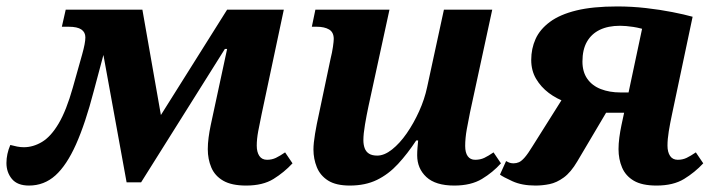

<svg xmlns="http://www.w3.org/2000/svg" viewBox="-55 -566 2220 596"><path d="M35 10Q-1 10 -18 -10.5Q-35 -31 -35 -60Q-35 -74 -32 -88Q-29 -102 -23 -116Q-12 -113 -1.5 -111Q9 -109 19 -109Q48 -109 75.5 -125.5Q103 -142 127 -182.5Q151 -223 171 -294L200 -397Q205 -415 207.5 -428Q210 -441 210 -450Q210 -466 197.5 -474.5Q185 -483 158 -483H137L149 -536H387L452 -166L420 -170L650 -536H826L757 -211Q751 -183 746.5 -158.5Q742 -134 742 -114Q742 -94 750 -82Q758 -70 774 -70Q789 -70 801.5 -76Q814 -82 830 -93L853 -59Q827 -31 794 -10.5Q761 10 709 10Q664 10 638 -5Q612 -20 601 -46Q590 -72 590 -103Q590 -120 592.5 -139Q595 -158 599 -177L650 -414H643L383 0H338L261 -423L283 -459L236 -283Q210 -183 181 -118Q152 -53 117 -21.5Q82 10 35 10Z M1031 10Q988 10 963.5 -5.5Q939 -21 928.5 -47Q918 -73 918 -102Q918 -121 923 -151Q928 -181 935 -212L971 -383Q976 -403 978.5 -420.5Q981 -438 981 -445Q981 -466 966.5 -474.5Q952 -483 928 -483H913L924 -536H1154L1089 -237Q1083 -209 1078 -179.5Q1073 -150 1073 -131Q1073 -117 1077 -106Q1081 -95 1090.5 -89Q1100 -83 1116 -83Q1138 -83 1162 -102Q1186 -121 1207.5 -152Q1229 -183 1246 -220.5Q1263 -258 1271 -296L1323 -536H1473L1404 -217Q1399 -193 1394 -165Q1389 -137 1389 -113Q1389 -92 1397 -81Q1405 -70 1420 -70Q1436 -70 1448.5 -76Q1461 -82 1477 -93L1500 -59Q1475 -31 1441 -10.5Q1407 10 1355 10Q1297 10 1268.5 -16.5Q1240 -43 1240 -84Q1240 -96 1241 -107.5Q1242 -119 1243 -130H1237Q1210 -89 1180.5 -57Q1151 -25 1115 -7.5Q1079 10 1031 10Z M1983 10Q1938 10 1912.5 -5Q1887 -20 1876 -46Q1865 -72 1865 -103Q1865 -120 1867.5 -139Q1870 -158 1874 -177L1892 -261L1913 -216H1795L1765 -236Q1734 -238 1703.5 -248.5Q1673 -259 1648.5 -277.5Q1624 -296 1609 -321.5Q1594 -347 1594 -380Q1594 -415 1607.5 -445Q1621 -475 1652 -498Q1683 -521 1734 -533.5Q1785 -546 1861 -546Q1906 -546 1950 -541Q1994 -536 2032 -528.5Q2070 -521 2095 -514L2031 -211Q2025 -183 2021 -158.5Q2017 -134 2017 -114Q2017 -94 2025 -82Q2033 -70 2049 -70Q2064 -70 2076.5 -76Q2089 -82 2105 -93L2128 -59Q2102 -31 2068.5 -10.5Q2035 10 1983 10ZM1607 10Q1565 10 1535.5 -3.5Q1506 -17 1497 -24L1516 -66Q1523 -62 1528 -60.5Q1533 -59 1539 -59Q1548 -59 1556 -62.5Q1564 -66 1574 -77.5Q1584 -89 1598 -112L1700 -274L1840 -239L1737 -65Q1717 -31 1695 -15Q1673 1 1651 5.5Q1629 10 1607 10ZM1890 -250 1945 -509 1963 -469Q1934 -479 1910.5 -482.5Q1887 -486 1870 -486Q1833 -486 1807 -473.5Q1781 -461 1767 -436.5Q1753 -412 1753 -375Q1753 -343 1768 -321.5Q1783 -300 1810 -289.5Q1837 -279 1871 -279H1926Z"/></svg>

Font: Noto Serif
Style: Italic
Weight: 400
Italic angle: -12°
Designer: Monotype Design Team
Foundry: Monotype Imaging Inc.
Version: Version 2.013